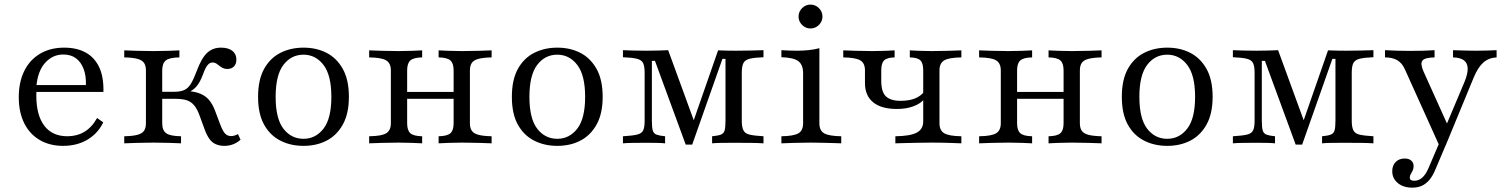

<svg xmlns="http://www.w3.org/2000/svg" viewBox="-20 -639 6714 856"><path d="M261.3 11.3Q201.6 11.3 156.9 -14.9Q112.1 -41.1 87.9 -89.9Q63.7 -138.7 63.7 -205.6Q63.7 -272.6 87.9 -322.2Q112.1 -371.8 158.1 -399.2Q204 -426.6 266.1 -426.6Q321.8 -426.6 361.3 -405.2Q400.8 -383.9 421.8 -340.3Q442.7 -296.8 441.1 -229H110.5L109.7 -259.7H362.9Q364.5 -300 353.2 -330.6Q341.9 -361.3 319.4 -378.6Q296.8 -396 262.1 -396Q215.3 -396 181.9 -359.7Q148.4 -323.4 141.9 -252.4L143.5 -250Q142.7 -241.9 142.3 -232.3Q141.9 -222.6 141.9 -212.1Q141.9 -125.8 177.4 -78.6Q212.9 -31.5 280.6 -31.5Q322.6 -31.5 356 -51.2Q389.5 -71 412.9 -112.9L440.3 -93.5Q416.9 -44.4 370.2 -16.5Q323.4 11.3 261.3 11.3Z M980.6 11.3Q958.9 11.3 942.3 4Q925.8 -3.2 914.5 -18.5Q903.2 -33.9 893.5 -58.9L870.2 -122.6Q859.7 -152.4 846 -169Q832.3 -185.5 812.9 -191.9Q793.5 -198.4 762.1 -198.4H692.7V-229.8H756.5Q783.9 -229.8 801.2 -237.5Q818.5 -245.2 830.6 -264.9Q842.7 -284.7 856.5 -321Q878.2 -379.8 903.2 -403.2Q928.2 -426.6 965.3 -426.6Q997.6 -426.6 1015.7 -412.5Q1033.9 -398.4 1033.9 -373.4Q1033.9 -354 1023 -342.7Q1012.1 -331.5 993.5 -331.5Q981.5 -331.5 973 -335.9Q964.5 -340.3 957.7 -346Q950.8 -351.6 944 -356Q937.1 -360.5 927.4 -360.5Q919.4 -360.5 912.5 -355.6Q905.6 -350.8 898.8 -339.1Q891.9 -327.4 884.7 -306.5Q871.8 -271.8 855.2 -252.8Q838.7 -233.9 812.9 -225L791.9 -233.9Q834.7 -233.9 862.9 -225Q891.1 -216.1 909.3 -196.4Q927.4 -176.6 939.5 -143.5L961.3 -85.5Q972.6 -55.6 983.1 -44Q993.5 -32.3 1010.5 -32.3Q1024.2 -32.3 1041.1 -41.1L1052.4 -16.1Q1037.1 -2.4 1019 4.4Q1000.8 11.3 980.6 11.3ZM533.9 0V-31.5Q571.8 -32.3 592.7 -37.9Q613.7 -43.5 622.2 -56Q630.6 -68.5 630.6 -89.5V-325Q630.6 -346 622.2 -358.5Q613.7 -371 592.7 -376.6Q571.8 -382.3 533.9 -383.1V-414.5Q552.4 -413.7 589.5 -412.5Q626.6 -411.3 664.5 -411.3Q700.8 -411.3 732.3 -412.5Q763.7 -413.7 779.8 -414.5V-383.1Q734.7 -382.3 719 -369.4Q703.2 -356.5 703.2 -325V-89.5Q703.2 -58.1 720.6 -45.2Q737.9 -32.3 787.1 -31.5V0Q771 -0.8 736.3 -2Q701.6 -3.2 665.3 -3.2Q629 -3.2 590.7 -2Q552.4 -0.8 533.9 0Z M1333.1 11.3Q1275.8 11.3 1229.8 -12.1Q1183.9 -35.5 1157.3 -83.5Q1130.6 -131.5 1130.6 -207.3Q1130.6 -283.1 1157.3 -331.5Q1183.9 -379.8 1229.8 -403.2Q1275.8 -426.6 1333.1 -426.6Q1391.1 -426.6 1436.3 -403.2Q1481.5 -379.8 1508.5 -331.5Q1535.5 -283.1 1535.5 -207.3Q1535.5 -132.3 1508.5 -83.9Q1481.5 -35.5 1436.3 -12.1Q1391.1 11.3 1333.1 11.3ZM1333.1 -20.2Q1387.1 -20.2 1422.2 -65.3Q1457.3 -110.5 1457.3 -207.3Q1457.3 -304 1422.2 -349.6Q1387.1 -395.2 1333.1 -395.2Q1278.2 -395.2 1243.5 -349.6Q1208.9 -304 1208.9 -207.3Q1208.9 -110.5 1243.5 -65.3Q1278.2 -20.2 1333.1 -20.2Z M1935.5 0V-31.5Q1974.2 -32.3 1988.3 -45.2Q2002.4 -58.1 2002.4 -89.5V-325Q2002.4 -356.5 1988.3 -369.4Q1974.2 -382.3 1935.5 -383.1V-414.5Q1950 -413.7 1979.4 -412.5Q2008.9 -411.3 2039.5 -411.3Q2075.8 -411.3 2114.5 -412.5Q2153.2 -413.7 2171.8 -414.5V-383.1Q2134.7 -382.3 2113.3 -376.6Q2091.9 -371 2083.5 -358.5Q2075 -346 2075 -325V-89.5Q2075 -68.5 2083.5 -56Q2091.9 -43.5 2113.3 -37.9Q2134.7 -32.3 2171.8 -31.5V0Q2153.2 -0.8 2114.5 -2Q2075.8 -3.2 2039.5 -3.2Q2008.9 -3.2 1979.4 -2Q1950 -0.8 1935.5 0ZM1625.8 0V-31.5Q1682.3 -32.3 1702.4 -45.2Q1722.6 -58.1 1722.6 -89.5V-325Q1722.6 -356.5 1702.4 -369.4Q1682.3 -382.3 1625.8 -383.1V-414.5Q1644.4 -413.7 1683.1 -412.5Q1721.8 -411.3 1757.3 -411.3Q1787.9 -411.3 1817.7 -412.5Q1847.6 -413.7 1862.1 -414.5V-383.1Q1823.4 -382.3 1809.3 -369.4Q1795.2 -356.5 1795.2 -325V-89.5Q1795.2 -58.1 1809.3 -45.2Q1823.4 -32.3 1862.1 -31.5V0Q1847.6 -0.8 1817.7 -2Q1787.9 -3.2 1757.3 -3.2Q1721.8 -3.2 1683.1 -2Q1644.4 -0.8 1625.8 0ZM1769.4 -198.4V-229H2028.2V-198.4Z M2464.5 11.3Q2407.3 11.3 2361.3 -12.1Q2315.3 -35.5 2288.7 -83.5Q2262.1 -131.5 2262.1 -207.3Q2262.1 -283.1 2288.7 -331.5Q2315.3 -379.8 2361.3 -403.2Q2407.3 -426.6 2464.5 -426.6Q2522.6 -426.6 2567.7 -403.2Q2612.9 -379.8 2639.9 -331.5Q2666.9 -283.1 2666.9 -207.3Q2666.9 -132.3 2639.9 -83.9Q2612.9 -35.5 2567.7 -12.1Q2522.6 11.3 2464.5 11.3ZM2464.5 -20.2Q2518.5 -20.2 2553.6 -65.3Q2588.7 -110.5 2588.7 -207.3Q2588.7 -304 2553.6 -349.6Q2518.5 -395.2 2464.5 -395.2Q2409.7 -395.2 2375 -349.6Q2340.3 -304 2340.3 -207.3Q2340.3 -110.5 2375 -65.3Q2409.7 -20.2 2464.5 -20.2Z M3037.1 5.6 2900 -367.7H2886.3V-100Q2886.3 -71 2890.3 -57.3Q2894.4 -43.5 2907.3 -38.7Q2920.2 -33.9 2945.2 -31.5V0Q2929 -1.6 2907.3 -2Q2885.5 -2.4 2860.5 -2.4Q2830.6 -2.4 2802.4 -2Q2774.2 -1.6 2757.3 0V-31.5Q2798.4 -33.9 2819.4 -38.7Q2840.3 -43.5 2847.2 -57.3Q2854 -71 2854 -100V-314.5Q2854 -343.5 2847.2 -357.7Q2840.3 -371.8 2819.4 -377Q2798.4 -382.3 2757.3 -383.9V-415.3Q2774.2 -414.5 2802.4 -413.7Q2830.6 -412.9 2862.9 -412.9Q2891.1 -412.9 2915.3 -413.7Q2939.5 -414.5 2958.9 -415.3L3082.3 -77.4L3062.1 -71.8L3181.5 -414.5Q3203.2 -413.7 3222.6 -413.3Q3241.9 -412.9 3260.5 -412.9Q3296 -412.9 3327.8 -413.7Q3359.7 -414.5 3383.9 -415.3V-383.9Q3342.7 -382.3 3322.2 -377Q3301.6 -371.8 3294.4 -357.7Q3287.1 -343.5 3287.1 -314.5V-101.6Q3287.1 -72.6 3294.4 -58.1Q3301.6 -43.5 3322.2 -38.7Q3342.7 -33.9 3383.9 -31.5V0Q3359.7 -1.6 3325.4 -2Q3291.1 -2.4 3252.4 -2.4Q3221 -2.4 3196 -2Q3171 -1.6 3154.8 0V-31.5Q3181.5 -33.9 3194.4 -39.1Q3207.3 -44.4 3210.9 -58.5Q3214.5 -72.6 3214.5 -101.6V-376.6H3200.8L3066.1 5.6Z M3463.7 0V-31.5Q3517.7 -32.3 3539.1 -44.4Q3560.5 -56.5 3560.5 -89.5V-312.9Q3560.5 -350 3539.5 -366.1Q3518.5 -382.3 3463.7 -383.9V-415.3Q3478.2 -414.5 3496 -413.7Q3513.7 -412.9 3532.3 -412.9Q3561.3 -412.9 3586.7 -415.7Q3612.1 -418.5 3633.1 -424.2V-89.5Q3633.1 -56.5 3654.8 -44.4Q3676.6 -32.3 3730.6 -31.5V0Q3717.7 -0.8 3695.6 -1.2Q3673.4 -1.6 3647.6 -2.4Q3621.8 -3.2 3596 -3.2Q3558.1 -3.2 3520.2 -2Q3482.3 -0.8 3463.7 0ZM3593.5 -512.1Q3571.8 -512.1 3556 -527.8Q3540.3 -543.5 3540.3 -565.3Q3540.3 -587.1 3556 -602.8Q3571.8 -618.5 3593.5 -618.5Q3615.3 -618.5 3631 -602.8Q3646.8 -587.1 3646.8 -565.3Q3646.8 -543.5 3631 -527.8Q3615.3 -512.1 3593.5 -512.1Z M3971.8 0V-31.5Q4037.9 -32.3 4066.9 -47.6Q4096 -62.9 4096 -97.6V-325Q4096 -357.3 4083.5 -369.8Q4071 -382.3 4036.3 -383.1V-414.5Q4050 -413.7 4076.6 -412.5Q4103.2 -411.3 4133.1 -411.3Q4170.2 -411.3 4208.5 -412.5Q4246.8 -413.7 4266.1 -414.5V-383.1Q4212.1 -382.3 4190.3 -370.2Q4168.5 -358.1 4168.5 -325V-89.5Q4168.5 -57.3 4189.9 -44.8Q4211.3 -32.3 4266.1 -31.5V0Q4246.8 -0.8 4210.9 -2Q4175 -3.2 4129.8 -3.2Q4100.8 -3.2 4070.6 -2.4Q4040.3 -1.6 4014.5 -1.2Q3988.7 -0.8 3971.8 0ZM3979 -153.2Q3908.9 -153.2 3872.6 -183.1Q3836.3 -212.9 3836.3 -268.5V-325Q3836.3 -358.1 3814.9 -370.2Q3793.5 -382.3 3739.5 -383.1V-414.5Q3758.9 -413.7 3797.2 -412.5Q3835.5 -411.3 3871 -411.3Q3902.4 -411.3 3929 -412.5Q3955.6 -413.7 3968.5 -414.5V-383.1Q3934.7 -382.3 3921.8 -369.8Q3908.9 -357.3 3908.9 -325V-279Q3908.9 -229 3929.8 -209.3Q3950.8 -189.5 3995.2 -189.5Q4032.3 -189.5 4058.1 -199.6Q4083.9 -209.7 4100 -229.8V-196.8Q4084.7 -177.4 4052.8 -165.3Q4021 -153.2 3979 -153.2Z M4654.8 0V-31.5Q4693.5 -32.3 4707.7 -45.2Q4721.8 -58.1 4721.8 -89.5V-325Q4721.8 -356.5 4707.7 -369.4Q4693.5 -382.3 4654.8 -383.1V-414.5Q4669.4 -413.7 4698.8 -412.5Q4728.2 -411.3 4758.9 -411.3Q4795.2 -411.3 4833.9 -412.5Q4872.6 -413.7 4891.1 -414.5V-383.1Q4854 -382.3 4832.7 -376.6Q4811.3 -371 4802.8 -358.5Q4794.4 -346 4794.4 -325V-89.5Q4794.4 -68.5 4802.8 -56Q4811.3 -43.5 4832.7 -37.9Q4854 -32.3 4891.1 -31.5V0Q4872.6 -0.8 4833.9 -2Q4795.2 -3.2 4758.9 -3.2Q4728.2 -3.2 4698.8 -2Q4669.4 -0.8 4654.8 0ZM4345.2 0V-31.5Q4401.6 -32.3 4421.8 -45.2Q4441.9 -58.1 4441.9 -89.5V-325Q4441.9 -356.5 4421.8 -369.4Q4401.6 -382.3 4345.2 -383.1V-414.5Q4363.7 -413.7 4402.4 -412.5Q4441.1 -411.3 4476.6 -411.3Q4507.3 -411.3 4537.1 -412.5Q4566.9 -413.7 4581.5 -414.5V-383.1Q4542.7 -382.3 4528.6 -369.4Q4514.5 -356.5 4514.5 -325V-89.5Q4514.5 -58.1 4528.6 -45.2Q4542.7 -32.3 4581.5 -31.5V0Q4566.9 -0.8 4537.1 -2Q4507.3 -3.2 4476.6 -3.2Q4441.1 -3.2 4402.4 -2Q4363.7 -0.8 4345.2 0ZM4488.7 -198.4V-229H4747.6V-198.4Z M5183.9 11.3Q5126.6 11.3 5080.6 -12.1Q5034.7 -35.5 5008.1 -83.5Q4981.5 -131.5 4981.5 -207.3Q4981.5 -283.1 5008.1 -331.5Q5034.7 -379.8 5080.6 -403.2Q5126.6 -426.6 5183.9 -426.6Q5241.9 -426.6 5287.1 -403.2Q5332.3 -379.8 5359.3 -331.5Q5386.3 -283.1 5386.3 -207.3Q5386.3 -132.3 5359.3 -83.9Q5332.3 -35.5 5287.1 -12.1Q5241.9 11.3 5183.9 11.3ZM5183.9 -20.2Q5237.9 -20.2 5273 -65.3Q5308.1 -110.5 5308.1 -207.3Q5308.1 -304 5273 -349.6Q5237.9 -395.2 5183.9 -395.2Q5129 -395.2 5094.4 -349.6Q5059.7 -304 5059.7 -207.3Q5059.7 -110.5 5094.4 -65.3Q5129 -20.2 5183.9 -20.2Z M5756.5 5.6 5619.4 -367.7H5605.6V-100Q5605.6 -71 5609.7 -57.3Q5613.7 -43.5 5626.6 -38.7Q5639.5 -33.9 5664.5 -31.5V0Q5648.4 -1.6 5626.6 -2Q5604.8 -2.4 5579.8 -2.4Q5550 -2.4 5521.8 -2Q5493.5 -1.6 5476.6 0V-31.5Q5517.7 -33.9 5538.7 -38.7Q5559.7 -43.5 5566.5 -57.3Q5573.4 -71 5573.4 -100V-314.5Q5573.4 -343.5 5566.5 -357.7Q5559.7 -371.8 5538.7 -377Q5517.7 -382.3 5476.6 -383.9V-415.3Q5493.5 -414.5 5521.8 -413.7Q5550 -412.9 5582.3 -412.9Q5610.5 -412.9 5634.7 -413.7Q5658.9 -414.5 5678.2 -415.3L5801.6 -77.4L5781.5 -71.8L5900.8 -414.5Q5922.6 -413.7 5941.9 -413.3Q5961.3 -412.9 5979.8 -412.9Q6015.3 -412.9 6047.2 -413.7Q6079 -414.5 6103.2 -415.3V-383.9Q6062.1 -382.3 6041.5 -377Q6021 -371.8 6013.7 -357.7Q6006.5 -343.5 6006.5 -314.5V-101.6Q6006.5 -72.6 6013.7 -58.1Q6021 -43.5 6041.5 -38.7Q6062.1 -33.9 6103.2 -31.5V0Q6079 -1.6 6044.8 -2Q6010.5 -2.4 5971.8 -2.4Q5940.3 -2.4 5915.3 -2Q5890.3 -1.6 5874.2 0V-31.5Q5900.8 -33.9 5913.7 -39.1Q5926.6 -44.4 5930.2 -58.5Q5933.9 -72.6 5933.9 -101.6V-376.6H5920.2L5785.5 5.6Z M6396 8.1 6243.5 -329.8Q6231.5 -357.3 6210.1 -370.2Q6188.7 -383.1 6154.8 -383.1V-415.3Q6186.3 -413.7 6212.1 -412.9Q6237.9 -412.1 6264.5 -412.1Q6297.6 -412.1 6325.8 -412.9Q6354 -413.7 6375.8 -415.3V-383.1Q6331.5 -382.3 6321.4 -368.5Q6311.3 -354.8 6326.6 -320.2L6437.9 -73.4L6423.4 -70.2L6509.7 -275Q6524.2 -310.5 6523.4 -334.3Q6522.6 -358.1 6506.5 -370.2Q6490.3 -382.3 6458.1 -383.1V-415.3Q6479.8 -414.5 6496 -414.1Q6512.1 -413.7 6527.4 -413.3Q6542.7 -412.9 6562.1 -412.9Q6587.1 -412.9 6610.9 -413.7Q6634.7 -414.5 6652.4 -415.3V-383.1Q6617.7 -381.5 6593.5 -360.5Q6569.4 -339.5 6550 -292.7L6425.8 8.1ZM6276.6 197.6Q6236.3 197.6 6211.7 177Q6187.1 156.5 6187.1 124.2Q6187.1 98.4 6202.4 83.1Q6217.7 67.7 6242.7 67.7Q6261.3 67.7 6271.8 77Q6282.3 86.3 6282.3 101.6Q6282.3 112.9 6278.2 121.4Q6274.2 129.8 6269.8 137.1Q6265.3 144.4 6265.3 152.4Q6265.3 166.9 6284.7 166.9Q6304.8 166.9 6320.6 153.2Q6336.3 139.5 6348.4 111.3L6400.8 -11.3L6426.6 5.6L6379 117.7Q6367.7 145.2 6352.8 162.9Q6337.9 180.6 6319.4 189.1Q6300.8 197.6 6276.6 197.6Z"/></svg>

Font: Playfair 12pt Light
Style: Regular
Weight: 300
Designer: Claus Eggers Sørensen
Foundry: Claus Eggers Sørensen
Version: Version 2.000;gftools[0.9.28]